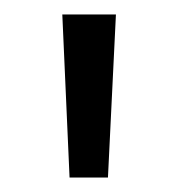

<svg xmlns="http://www.w3.org/2000/svg" viewBox="-20 -727 245 265"><path d="M76 -482 66 -707H140L129 -482Z"/></svg>

Font: Onest Light
Style: Regular
Weight: 300
Designer: Dmitri Voloshin, Andrey Kudryavtsev
Foundry: Dmitri Voloshin, Andrey Kudryavtsev
Version: Version 1.000;gftools[0.9.33]